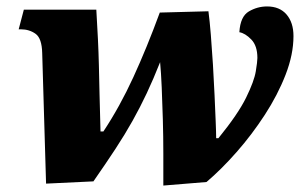

<svg xmlns="http://www.w3.org/2000/svg" viewBox="-20 -566 956 596"><path d="M487 10Q487 -36 487 -89Q487 -142 485.5 -195Q484 -248 482 -294.5Q480 -341 477 -373Q456 -320 435.5 -276.5Q415 -233 391.5 -191Q368 -149 338.5 -104Q309 -59 270 -3L123 4L111 -401Q110 -447 90.5 -461Q71 -475 45 -475H38L54 -536H279Q282 -486 284 -444.5Q286 -403 287 -362Q288 -321 289 -272.5Q290 -224 292 -158H301Q352 -235 394 -326.5Q436 -418 476 -527L627 -531Q631 -501 634.5 -457.5Q638 -414 641 -365.5Q644 -317 646 -271Q648 -225 649.5 -189.5Q651 -154 651 -137H658Q719 -212 744 -263Q769 -314 774 -344.5Q779 -375 779 -386Q779 -424 760 -443.5Q741 -463 723 -466Q726 -515 752.5 -530.5Q779 -546 809 -546Q848 -546 869.5 -521Q891 -496 891 -454Q891 -397 866.5 -334Q842 -271 802 -209.5Q762 -148 714.5 -94Q667 -40 621 -1Z"/></svg>

Font: Noto Serif Black
Style: Italic
Weight: 900
Italic angle: -12°
Designer: Monotype Design Team
Foundry: Monotype Imaging Inc.
Version: Version 2.013